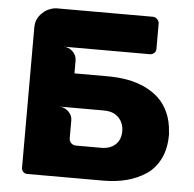

<svg xmlns="http://www.w3.org/2000/svg" viewBox="-51 -751 808 799"><g transform="rotate(5 353.5 -351.5)"><path d="M664.1 -228 665 -223.1V-214.8Q665 -158.7 644.3 -116.5Q623.5 -74.2 587.2 -50Q550.8 -25.9 506.3 -14.4Q461.9 -2.9 409.2 -2.9H92.8Q81.5 -2.9 74.7 -9.8Q67.9 -16.6 67.9 -27.8V-612.8Q67.9 -650.4 95.2 -674.8Q107.9 -687.5 123 -692.9Q139.6 -700.2 154.8 -700.2H556.2Q565.9 -700.2 574 -691.9Q582 -683.6 582 -673.8V-567.9Q582 -557.1 574.2 -550.8Q567.4 -543.9 556.2 -543.9H195.8Q218.3 -543.9 234.6 -528.1Q251 -512.2 251 -490.2V-437H389.2Q433.1 -437 471.7 -430.2Q510.3 -423.3 544.7 -407.5Q579.1 -391.6 604.5 -367.7Q629.9 -343.8 645.8 -308.1Q661.6 -272.5 664.1 -228ZM470.2 -214.8Q470.2 -249.5 446.8 -272.9Q434.6 -283.7 424.8 -287.1Q409.2 -293.9 383.8 -293.9H200.2Q221.2 -293.9 238 -278.3Q254.9 -262.7 254.9 -241.2V-168Q254.9 -154.3 263.2 -146.2Q271.5 -138.2 285.2 -138.2H389.2Q425.8 -138.2 448 -158.4Q470.2 -178.7 470.2 -214.8Z"/></g></svg>

Font: Cunia
Style: Bold
Weight: 700
Designer: Alejo Bergmann, Denis Ignatov
Foundry: Hubert & Fischer
Version: Version 1.00 February 21, 2019, initial release